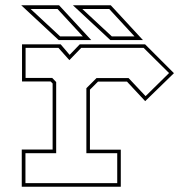

<svg xmlns="http://www.w3.org/2000/svg" viewBox="-20 -708 705 728"><path d="M62.5 0V-141H179.5V-391.5L172 -399H63.5V-540H210L244 -500L282.5 -540H530L639.5 -430.5L530.5 -324.5L461.5 -398.5H351.5L321 -368V-140.5H438V0ZM76.5 -13.5H424.5V-127H307.5V-373.5L346 -412H467.5L532 -343.5L621 -431L524.5 -526.5H288L243 -480L201.5 -526.5H77V-412.5H178L193 -397V-127H76.5ZM522 -556H398.5L256.5 -688H400ZM490 -570 394 -674H292L404 -570ZM326 -556H202.5L60.5 -688H204ZM294 -570 198 -674H96L208 -570Z"/></svg>

Font: Tourney Expanded Thin
Style: Regular
Weight: 100
Width: 7
Designer: Tyler Finck
Foundry: Etcetera Type Co
Version: Version 1.010; ttfautohint (v1.8.3)